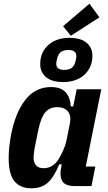

<svg xmlns="http://www.w3.org/2000/svg" viewBox="-20 -1009 583 1041"><path d="M386 0Q345 0 326.5 -16.5Q308 -33 308 -69Q308 -77 309 -84Q310 -91 312 -103L315 -118H301Q272 -47 238 -17.5Q204 12 150 12Q91 12 59 -25.5Q27 -63 27 -153Q27 -184 30.5 -214.5Q34 -245 39 -273Q62 -396 116.5 -466.5Q171 -537 257 -537Q311 -537 336.5 -508Q362 -479 363 -432H377L396 -525H529L445 -106H497L476 0ZM216 -97Q243 -97 264 -110.5Q285 -124 299 -148Q313 -172 324.5 -198Q336 -224 341 -250L359 -340Q367 -382 348 -405Q329 -428 291 -428Q249 -428 225.5 -400Q202 -372 188 -306L174 -237Q169 -214 165.5 -190Q162 -166 162 -153Q162 -129 175 -113Q188 -97 216 -97ZM364 -815 322 -867 465 -989 519 -915ZM321 -564Q296 -564 273.5 -569.5Q251 -575 234.5 -587Q218 -599 208 -617.5Q198 -636 198 -661Q198 -726 242 -765Q286 -804 358 -804Q383 -804 405.5 -798.5Q428 -793 444.5 -781Q461 -769 471 -750.5Q481 -732 481 -707Q481 -675 469.5 -648.5Q458 -622 437 -603Q416 -584 386.5 -574Q357 -564 321 -564ZM328 -630Q352 -630 367.5 -640Q383 -650 390 -679Q392 -686 393 -693.5Q394 -701 394 -704Q394 -723 382 -730.5Q370 -738 351 -738Q327 -738 311.5 -728Q296 -718 289 -689Q287 -682 286 -674.5Q285 -667 285 -664Q285 -645 297 -637.5Q309 -630 328 -630Z"/></svg>

Font: IBM Plex Sans Cond
Style: Bold Italic
Weight: 700
Width: 3
Italic angle: -11°
Designer: Mike Abbink, Paul van der Laan, Pieter van Rosmalen
Foundry: Bold Monday
Version: Version 1.3